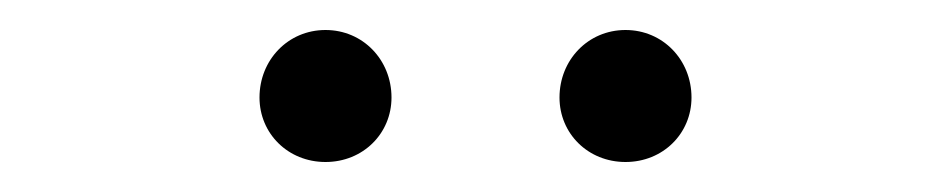

<svg xmlns="http://www.w3.org/2000/svg" viewBox="-20 -768 634 128"><path d="M197 -660C222 -660 241 -679 241 -703C241 -728 222 -748 197 -748C172 -748 153 -728 153 -703C153 -679 172 -660 197 -660ZM397 -660C422 -660 441 -679 441 -703C441 -728 422 -748 397 -748C372 -748 353 -728 353 -703C353 -679 372 -660 397 -660Z"/></svg>

Font: Noto Sans JP Light
Style: Regular
Weight: 300
Designer: Ryoko NISHIZUKA (kana & ideographs); Paul D. Hunt (Latin, Greek & Cyrillic); Wenlong ZHANG (bopomofo); Sandoll Communica
Foundry: Adobe Systems Incorporated
Version: Version 1.004;PS 1.004;hotconv 1.0.82;makeotf.lib2.5.63406